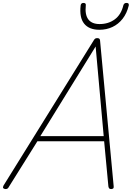

<svg xmlns="http://www.w3.org/2000/svg" viewBox="-54 -1275 906 1309"><path d="M-17 14Q-28 13 -32 7.5Q-36 2 -30 -10L587 -1003Q591 -1009 595.5 -1012Q600 -1015 609 -1015Q618 -1015 622.5 -1011.5Q627 -1008 628 -1000L721 -5Q722 5 718.5 9Q715 13 705 14Q695 14 691 10Q687 6 685 -4L656 -312H201L7 -2Q2 8 -3.5 11Q-9 14 -17 14ZM221 -347H653L598 -958ZM624 -1072Q553 -1072 519.5 -1114Q486 -1156 496 -1239Q497 -1246 501.5 -1250.5Q506 -1255 515 -1255Q524 -1255 528 -1251Q532 -1247 531 -1239Q524 -1175 548 -1143Q572 -1111 625 -1111Q685 -1111 728.5 -1143Q772 -1175 787 -1239Q789 -1246 794 -1250.5Q799 -1255 808 -1255Q818 -1255 821.5 -1251Q825 -1247 824 -1238Q811 -1184 782 -1147Q753 -1110 712.5 -1091Q672 -1072 624 -1072Z"/></svg>

Font: Playwrite AU QLD Thin
Style: Regular
Weight: 250
Designer: Veronika Burian, José Scaglione
Foundry: TypeTogether
Version: Version 1.002